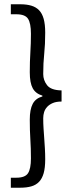

<svg xmlns="http://www.w3.org/2000/svg" viewBox="-20 -728 343 900"><path d="M56.6 105Q97.7 105 111.3 84Q125 63 125 14.2Q125 -32.2 122.3 -74.2Q119.6 -116.2 119.6 -167Q119.6 -214.8 133.3 -241Q147 -267.1 178.7 -275.9V-279.8Q147 -289.1 133.3 -314.5Q119.6 -339.8 119.6 -389.2Q119.6 -439.9 122.3 -481.9Q125 -523.9 125 -569.8Q125 -619.1 111.3 -640.1Q97.7 -661.1 56.6 -661.1H30.8V-708H74.7Q105 -708 127 -701.4Q148.9 -694.8 163.3 -679.9Q177.7 -665 184.8 -639.4Q191.9 -613.8 191.9 -575.2Q191.9 -520 187.3 -476.1Q182.6 -432.1 182.6 -380.9Q182.6 -352.1 200.7 -328.6Q218.8 -305.2 268.6 -304.2V-252Q243.7 -252 227.3 -244.9Q210.9 -237.8 200.9 -226.8Q190.9 -215.8 186.8 -202.4Q182.6 -189 182.6 -173.8Q182.6 -148.9 184.1 -126Q185.5 -103 187.3 -80.1Q189 -57.1 190.4 -32.5Q191.9 -7.8 191.9 19Q191.9 58.1 184.8 83.5Q177.7 108.9 163.3 124Q148.9 139.2 127 145.5Q105 151.9 74.7 151.9H30.8V105Z"/></svg>

Font: Pyidaungsu Numbers
Style: Regular
Weight: 400
Designer: Sun Tun
Foundry: MCF
Version: Version 2.053; ttfautohint (v1.8.2)